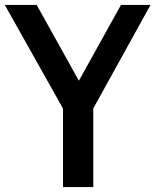

<svg xmlns="http://www.w3.org/2000/svg" viewBox="-44 -760 632 780"><path d="M567.5 -740 335 -319.5V0H212V-319L-24.5 -740H105L276.5 -432L447.5 -740Z"/></svg>

Font: Encode Sans Condensed SemiBold
Style: Regular
Weight: 600
Width: 3
Designer: Multiple Designers
Foundry: Impallari Type
Version: Version 2.000